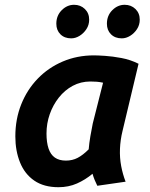

<svg xmlns="http://www.w3.org/2000/svg" viewBox="-20 -767 624 801"><path d="M224 14Q163 14 123 -13.5Q83 -41 63.5 -89.5Q44 -138 44 -198Q44 -270 68.5 -331.5Q93 -393 137.5 -439Q182 -485 242 -510.5Q302 -536 372 -536Q387 -536 418 -534Q449 -532 486.5 -525Q524 -518 558 -501L491 -220Q482 -183 480.5 -146Q479 -109 485.5 -74.5Q492 -40 504 -9L386 8Q380 -4 375 -16Q370 -28 366 -42Q336 -17 301 -1.5Q266 14 224 14ZM255 -97Q282 -97 304 -108.5Q326 -120 350 -144Q352 -169 357 -198.5Q362 -228 367 -252L410 -422Q396 -425 384 -426Q372 -427 357 -427Q317 -427 283.5 -409Q250 -391 225.5 -360Q201 -329 187.5 -290.5Q174 -252 174 -210Q174 -173 182.5 -147.5Q191 -122 209 -109.5Q227 -97 255 -97ZM488 -607Q460 -607 443 -624Q426 -641 426 -668Q426 -702 448.5 -724.5Q471 -747 500 -747Q527 -747 545 -729.5Q563 -712 563 -685Q563 -663 551.5 -645.5Q540 -628 523 -617.5Q506 -607 488 -607ZM277 -607Q249 -607 232 -624Q215 -641 215 -668Q215 -702 237.5 -724.5Q260 -747 289 -747Q316 -747 334 -729.5Q352 -712 352 -685Q352 -663 340.5 -645.5Q329 -628 312 -617.5Q295 -607 277 -607Z"/></svg>

Font: Ubuntu Sans
Style: Bold Italic
Weight: 700
Italic angle: -13.5°
Designer: Dalton Maag Ltd
Foundry: Dalton Maag Ltd
Version: Version 1.006